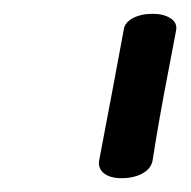

<svg xmlns="http://www.w3.org/2000/svg" viewBox="-20 -734 276 278"><path d="M124 -504Q142 -598 159 -690Q160 -701 172 -707.5Q184 -714 201 -714Q217 -714 227 -707.5Q237 -701 235 -690L223 -627Q210 -560 201 -502Q199 -490 186.5 -483Q174 -476 156 -476Q139 -476 130 -483.5Q121 -491 124 -504Z"/></svg>

Font: Mali Medium
Style: Italic
Weight: 500
Italic angle: -10°
Version: Version 1.000; ttfautohint (v1.6)